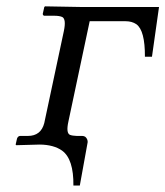

<svg xmlns="http://www.w3.org/2000/svg" viewBox="-20 -451 516 599"><path d="M104 0 30.8 2 28.8 0 33.2 -19Q36.1 -26.4 42.5 -26.9H66.9Q107.9 -26.9 118.2 -67.4Q118.7 -70.3 119.1 -71.8L179.2 -354Q187 -391.1 174.3 -397.9Q165.5 -401.9 148.4 -401.9H117.2Q113.8 -403.3 113.3 -407.2L118.2 -429.2L120.6 -431.2L232.4 -429.2H476.1L454.1 -273.9H432.1Q432.6 -356 405.3 -375.5Q391.6 -384.8 371.6 -384.8H259.8L193.4 -71.8Q185.5 -36.1 198.2 -30.3Q206.1 -27.3 219.7 -26.9H236.8Q248 -26.9 252.4 -15.1Q253.9 -10.7 253.4 -6.8L229 127.9H209Q210 45.4 173.8 19Q147.9 0.5 104 0Z"/></svg>

Font: Linux Biolinum Capitals O
Style: Italic Samll Caps
Weight: 400
Italic angle: -12°
Designer: Philipp H. Poll
Foundry: Philipp H. Poll
Version: Version 0.6.2